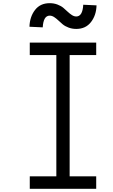

<svg xmlns="http://www.w3.org/2000/svg" viewBox="-20 -1184 707 1204"><path d="M291.7 -1085.9Q252 -1085.9 248 -1012.4L164.7 -1016.3Q166.7 -1078.8 199.5 -1121.4Q232.4 -1164.1 291.7 -1164.1Q317.7 -1164.1 340.2 -1155.6Q362.6 -1147.1 377.3 -1134.8Q391.9 -1122.4 404.9 -1110Q418 -1097.7 431.3 -1089.2Q444.7 -1080.7 458.3 -1080.7Q498 -1080.7 502 -1154.3L585.3 -1150.4Q584 -1089.2 550.8 -1045.9Q517.6 -1002.6 458.3 -1002.6Q432.3 -1002.6 409.8 -1011.1Q387.4 -1019.5 372.7 -1031.9Q358.1 -1044.3 345.1 -1056.6Q332 -1069 318.7 -1077.5Q305.3 -1085.9 291.7 -1085.9ZM583.3 -916.7V-838.5H416.7V-78.1H583.3V0H166.7V-78.1H333.3V-838.5H166.7V-916.7Z"/></svg>

Font: Monoid
Style: Regular
Weight: 400
Width: 4
Monospace: yes
Designer: Andreas Larsen (@larsenwork)
Version: Version 0.61